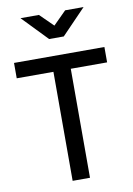

<svg xmlns="http://www.w3.org/2000/svg" viewBox="-99 -984 724 1046"><g transform="rotate(-10 263.0 -461.0)"><path d="M13 0ZM216 -603H13V-688H513V-603H312V0H216ZM90 -922H192L265 -850L337 -922H439L305 -783H224Z"/></g></svg>

Font: Cairo SemiBold
Style: Regular
Weight: 600
Designer: Mohamed Gaber, the designers of Titillium
Foundry: Kief Type Foundry
Version: Version 2.009; ttfautohint (v1.5.33-1714) -l 8 -r 50 -G 200 